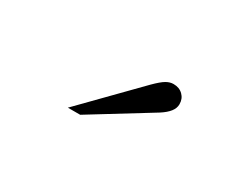

<svg xmlns="http://www.w3.org/2000/svg" viewBox="-37 -841 575 455"><g transform="rotate(30 250.0 -613.0)"><path d="M296.4 -671.4Q313.5 -688.5 323.5 -694.3Q333.5 -700.2 343.3 -700.2Q359.4 -700.2 369.4 -690.4Q379.4 -680.7 379.4 -665.5Q379.4 -654.8 371.8 -645Q364.3 -635.3 349.1 -625.5L188 -526.4H154.3Z"/></g></svg>

Font: Daray
Style: Regular
Weight: 400
Designer: Maxim Raikov
Foundry: Maxim Raikov
Version: Version 1.00 May 24, 2021, initial release